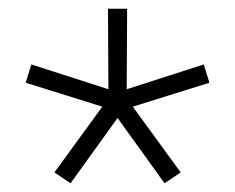

<svg xmlns="http://www.w3.org/2000/svg" viewBox="-20 -773 540 441"><path d="M142 -352 105 -377 215 -528 39 -583 52 -625 229 -568 228 -753H272L271 -568L448 -625L461 -583L285 -528L395 -377L358 -352L250 -502Z"/></svg>

Font: M PLUS Code Latin Light
Style: Regular
Weight: 300
Designer: Coji Morishita
Foundry: UNDERFOREST DESIGN
Version: Version 1.002; ttfautohint (v1.8.3)